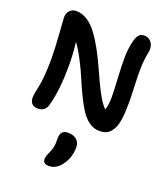

<svg xmlns="http://www.w3.org/2000/svg" viewBox="-185 -805 1152 1325"><g transform="rotate(20 391.0 -142.5)"><path d="M125 46.9Q94.7 46.9 79.8 31Q64.9 15.1 64.9 -12.2Q64.9 -28.8 69.6 -53.2Q74.2 -77.6 80.1 -103.5Q85.9 -129.4 90.6 -184.1Q95.2 -238.8 95.2 -309.1Q95.2 -377 87.2 -487.8Q79.1 -598.6 79.1 -605Q79.1 -636.2 96.7 -656.5Q114.3 -676.8 146 -676.8Q188 -676.8 227.3 -651.4Q266.6 -626 298.3 -583.3Q330.1 -540.5 359.1 -488Q388.2 -435.5 414.6 -377.9Q440.9 -320.3 464.6 -269Q488.3 -217.8 514.4 -173.3Q540.5 -128.9 564 -106.9Q577.1 -142.6 577.1 -198.2Q577.1 -250 571.5 -340.6Q565.9 -431.2 567.1 -495.1Q568.4 -559.1 583 -617.2Q592.3 -649.9 606.2 -664.1Q620.1 -678.2 643.1 -678.2Q671.4 -678.2 688.5 -661.6Q705.6 -645 710 -623.3Q714.4 -601.6 710 -579.1Q698.2 -521 696.5 -467.3Q694.8 -413.6 698.5 -334.2Q702.1 -254.9 702.1 -209Q702.1 -168.9 700.4 -138.4Q698.7 -107.9 693.8 -77.1Q689 -46.4 679.9 -25.1Q670.9 -3.9 657 13.2Q643.1 30.3 622.6 38.6Q602.1 46.9 575.2 46.9Q534.2 46.9 498.8 21.5Q463.4 -3.9 438 -43.7Q412.6 -83.5 385.3 -139.6Q357.9 -195.8 335.2 -250.5Q312.5 -305.2 280 -367.9Q247.6 -430.7 214.8 -476.1Q225.1 -387.2 225.1 -309.1Q225.1 -119.1 190.9 -2.9Q185.1 20 168.2 33.4Q151.4 46.9 125 46.9ZM287.1 357.9Q287.1 338.4 303.2 304.2Q308.1 293.9 311.5 284.7Q314.9 275.4 317.1 265.9Q319.3 256.3 320.8 250.5Q322.3 244.6 322.8 234.1Q323.2 223.6 323.2 220.7Q323.2 217.8 323.2 205.6Q323.2 193.4 323.2 191.9Q323.2 131.8 379.9 131.8Q418.9 131.8 442.4 152.3Q465.8 172.9 465.8 209Q465.8 247.6 452.4 285.6Q439 323.7 412.1 354Q377 393.1 332 393.1Q287.1 393.1 287.1 357.9Z"/></g></svg>

Font: Shantell Sans Bouncy
Style: Regular
Weight: 600
Designer: Stephen Nixon, Anya Danilova, Shantell Martin
Foundry: Arrow Type
Version: Version 1.006;[9816181b4]